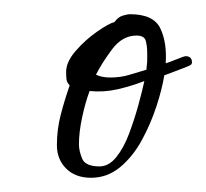

<svg xmlns="http://www.w3.org/2000/svg" viewBox="-20 -647 290 270"><path d="M108 -397Q86 -397 73 -410Q60 -423 60 -443Q60 -465 65.5 -486Q71 -507 78 -527Q74 -531 73.5 -535.5Q73 -540 73 -546Q73 -560 86.5 -575.5Q100 -591 116.5 -602.5Q133 -614 141 -616Q146 -623 152.5 -625Q159 -627 163 -627Q196 -627 205.5 -607Q215 -587 213 -558Q217 -559 228 -563.5Q239 -568 241 -568Q250 -568 250 -559Q250 -558 249 -556.5Q248 -555 240 -552L211 -541Q208 -522 200 -497.5Q192 -473 179.5 -450Q167 -427 149 -412Q131 -397 108 -397ZM135 -538Q149 -538 161 -541.5Q173 -545 186 -549Q186 -552 186.5 -555.5Q187 -559 187 -562V-573Q187 -582 185 -589.5Q183 -597 172 -597Q152 -597 137.5 -577.5Q123 -558 115 -542Q123 -538 135 -538ZM120 -413Q133 -413 143.5 -426Q154 -439 161.5 -459Q169 -479 174.5 -499Q180 -519 183 -533Q165 -526 145.5 -521.5Q126 -517 106 -519Q100 -503 95.5 -482Q91 -461 91 -444Q91 -435 95.5 -424Q100 -413 120 -413Z"/></svg>

Font: Moon Dance
Style: Regular
Weight: 400
Designer: Robert E. Leuschke
Foundry: Robert E. Leuschke
Version: Version 1.010; ttfautohint (v1.8.3)